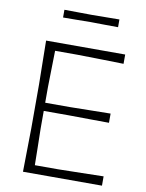

<svg xmlns="http://www.w3.org/2000/svg" viewBox="-96 -960 784 1028"><g transform="rotate(10 296.0 -446.0)"><path d="M101.5 0Q102.5 -60 103.2 -115.8Q104 -171.5 105 -237.5V-475Q104 -541 103.2 -596.8Q102.5 -652.5 101.5 -713H531.5V-662.5Q479 -663.5 419.5 -665Q360 -666.5 279 -667.5H158.5Q157.5 -619 156.5 -571.2Q155.5 -523.5 154.5 -469V-384.5H287.5Q358 -385.5 409.8 -386.5Q461.5 -387.5 509.5 -388V-338Q458.5 -338.5 407.2 -338.8Q356 -339 286.5 -340H154.5V-244Q155.5 -189.5 156.5 -141.8Q157.5 -94 158 -45.5H284Q352.5 -46.5 413.5 -48Q474.5 -49.5 531 -50.5V0ZM169.5 -850.5V-892.5Q203.5 -892 241 -891.8Q278.5 -891.5 319 -891Q359.5 -891.5 397 -891.8Q434.5 -892 468.5 -892.5V-850.5Q434.5 -850.5 397 -851Q359.5 -851.5 319 -852Q278.5 -851.5 241 -851Q203.5 -850.5 169.5 -850.5Z"/></g></svg>

Font: Commissioner Loud ExtraLight
Style: Regular
Weight: 200
Designer: Kostas Bartsokas
Foundry: Kostas Bartsokas
Version: Version 1.000; ttfautohint (v1.8.3)